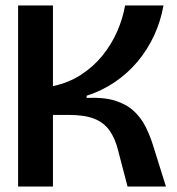

<svg xmlns="http://www.w3.org/2000/svg" viewBox="-20 -680 644 700"><path d="M46 0V-660H173V-366Q230 -378 275.5 -407.5Q321 -437 354 -478Q387 -519 407.5 -566Q428 -613 436 -660H576Q566 -603 542 -551Q518 -499 482 -456Q446 -413 399 -381Q352 -349 296 -331V-323Q358 -326 399.5 -313Q441 -300 467.5 -275.5Q494 -251 510 -219.5Q526 -188 537 -153L585 0H445L411 -130Q400 -175 379.5 -204Q359 -233 324 -247Q289 -261 231 -261H173V0Z"/></svg>

Font: Bricolage Grotesque 96pt ExtraBold 96pt SemiBold
Style: Regular
Weight: 600
Version: Version 1.001;gftools[0.9.33.dev8+g029e19f]